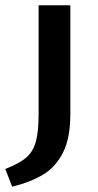

<svg xmlns="http://www.w3.org/2000/svg" viewBox="-61 -493 371 726"><path d="M-41 146Q12 125 37.5 103.5Q63 82 74 44.5Q85 7 85 -62V-473H205V-62Q205 28 178 82.5Q151 137 104 166Q57 195 -15 213Z"/></svg>

Font: Ysabeau SC
Style: Bold
Weight: 700
Designer: Christian Thalmann (Catharsis Fonts)
Version: Version 0.003